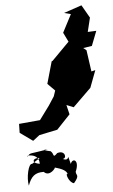

<svg xmlns="http://www.w3.org/2000/svg" viewBox="-61 -935 595 1007"><g transform="rotate(-5 236.5 -431.0)"><path d="M128 -235 224 -255 295 -330 283 -380 320 -365 416 -459 450 -549 429 -544 413 -657 397 -670 443 -677 473 -754 428 -752 446 -826 407 -894 313 -862 348 -853 299 -759 323 -710 231 -617 226 -615 193 -499 231 -461 221 -431 191 -385 138 -313 27 -303 26 -256 93 -208ZM77 -88C58 -94 41 -17 50 24C67 -23 88 -42 134 -41C163 -10 201 -60 193 -59C233 -48 255 -36 258 -18C244 -28 260 27 287 32C322 -9 301 -6 301 -27C328 -88 290 -103 279 -70C258 -147 284 -78 239 -100C263 -100 256 -147 213 -133C184 -104 200 -133 177 -147C207 -139 111 -159 165 -157C68 -140 72 -149 58 -129C39 -134 119 -146 117 -85C51 -95 103 -144 165 -94L134 -125Z"/></g></svg>

Font: Hussar Lance
Style: Italic
Weight: 700
Foundry: Cannot Into Space Fonts, PlusOne Fonts
Version: Version 2.27